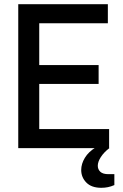

<svg xmlns="http://www.w3.org/2000/svg" viewBox="-20 -706 587 915"><path d="M67 0V-686H494V-595H167V-396H450V-306H167V-91H500V0ZM463 189Q416 189 391.5 164Q367 139 367 104Q367 75 384.5 46Q402 17 437 -4H499L501 0Q475 20 460.5 42.5Q446 65 446 84Q446 101 458 112.5Q470 124 497 124H525V176Q509 183 494 186Q479 189 463 189Z"/></svg>

Font: Archivo Narrow Medium
Style: Regular
Weight: 500
Designer: Hector Gatti
Foundry: Omnibus-Type
Version: Version 3.002